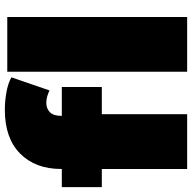

<svg xmlns="http://www.w3.org/2000/svg" viewBox="-20 -772 792 792"><g transform="rotate(-90 376.0 -376.0)"><path d="M75 0V-352H0V-517H75V-520Q75 -626 138.5 -689Q202 -752 319 -752Q355 -752 391.5 -745.5Q428 -739 453 -725L399 -568Q388 -573 375 -577Q362 -581 348 -581Q324 -581 309 -566Q294 -551 294 -518V-517H413V-352H301V0ZM476 0V-742H702V0Z"/></g></svg>

Font: Montserrat Black
Style: Regular
Weight: 900
Designer: Julieta Ulanovsky
Foundry: Julieta Ulanovsky
Version: Version 9.000; ttfautohint (v1.8.4.7-5d5b)